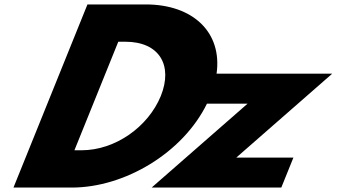

<svg xmlns="http://www.w3.org/2000/svg" viewBox="-20 -845 1517 865"><path d="M374 -825 40.7 0H303.6C541 0 803.5 -155.5 912.4 -378H1095.4L663.2 0H1247.3L1301.9 -135H1044.5L1476.6 -513H955.7C982.1 -699.4 849.3 -825 636.9 -825ZM315.3 -168 512.9 -657H544.8C698.8 -657 760.1 -550 704.3 -412C647.5 -274 500.1 -168 347.2 -168Z"/></svg>

Font: Hussar
Style: BdWideOblFour
Weight: 700
Foundry: Cannot Into Space Fonts
Version: Version 2.00